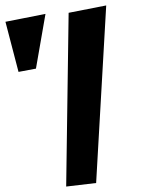

<svg xmlns="http://www.w3.org/2000/svg" viewBox="-124 -670 542 705"><path d="M229 2 266 -650 128 -623 119 15ZM8 -418 43 -619 -104 -590 -56 -406Z"/></svg>

Font: Gamestation Warped
Style: Regular
Weight: 400
Designer: Jonas Hecksher
Foundry: Jonas Hecksher, Playtypeª, e-types AS
Version: Version 1.003